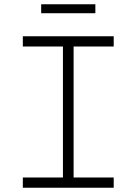

<svg xmlns="http://www.w3.org/2000/svg" viewBox="-20 -880 640 900"><path d="M87 0V-48H275V-662H87V-710H513V-662H325V-48H513V0ZM173 -818V-860H427V-818Z"/></svg>

Font: Geist Mono UltraLight
Style: Regular
Weight: 200
Monospace: yes
Designer: Basement.studio, Andrés Briganti, Mateo Zaragoza
Foundry: Basement.studio, Vercel, Andrés Briganti, Guido Ferreyra, Mateo Zaragoza
Version: Version 1.400; ttfautohint (v1.8.4.7-5d5b)